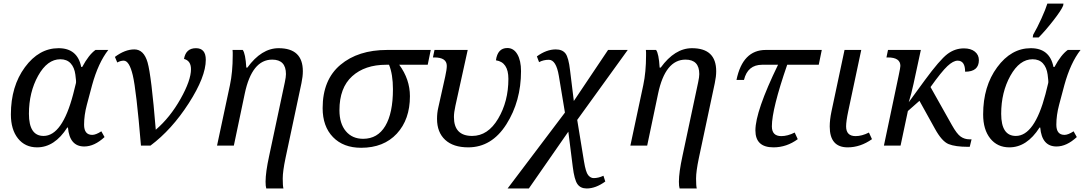

<svg xmlns="http://www.w3.org/2000/svg" viewBox="-20 -816 6089 1076"><path d="M360.8 -101.1H356.9Q286.1 9.8 188 9.8Q120.6 9.8 80.8 -40Q41 -89.8 41 -174.8Q41 -332.5 119.6 -439.2Q198.2 -545.9 308.1 -545.9Q414.1 -545.9 435.1 -440.9H440.9Q477.5 -509.3 515.1 -536.1H586.9Q530.3 -463.4 496.1 -338.9L466.8 -229Q451.2 -170.4 451.2 -117.2Q451.2 -60.1 497.1 -60.1Q517.1 -60.1 547.9 -80.1L565.9 -47.9Q508.8 4.9 452.1 4.9Q370.1 4.9 360.8 -101.1ZM390.1 -288.1 405.8 -351.1Q407.7 -358.4 402.3 -398.2Q397 -438 376 -460.9Q355 -483.9 317.9 -483.9Q245.1 -483.9 193.6 -391.4Q142.1 -298.8 142.1 -178.2Q142.1 -54.2 224.1 -54.2Q328.6 -54.2 390.1 -288.1Z M853 -88.9Q933.1 -157.7 991.7 -261.7Q1050.3 -365.7 1050.3 -428.2Q1050.3 -475.6 1011.2 -485.8Q1021.5 -545.9 1078.1 -545.9Q1133.3 -545.9 1133.3 -481Q1133.3 -385.7 1037.8 -237.3Q942.4 -88.9 823.2 0H770Q743.7 -312.5 724.1 -394.3Q704.6 -476.1 673.3 -476.1Q655.8 -476.1 637.2 -465.8L624 -497.1Q680.2 -539.1 732.9 -539.1Q786.1 -539.1 807.1 -466.1Q828.1 -393.1 853 -88.9Z M1268.6 -338.9Q1284.2 -412.1 1284.2 -505.9V-522.5Q1284.2 -529.8 1283.2 -536.1H1340.3Q1355.5 -516.6 1360.4 -437H1366.2Q1445.3 -545.9 1541.5 -545.9Q1677.2 -545.9 1677.2 -417Q1677.2 -387.2 1669.4 -350.1L1580.1 69.8Q1564.5 144 1564.5 184.6Q1564.5 226.1 1568.4 240.2H1472.2Q1468.3 227.5 1468.3 202.1Q1468.3 149.9 1488.3 58.1L1576.2 -355Q1582.5 -384.8 1582.5 -400.9Q1582.5 -481.9 1505.4 -481.9Q1391.6 -481.9 1351.6 -291L1290.5 0H1196.3Z M2394 -536.1 2377 -453.1H2217.3Q2277.3 -371.6 2277.3 -276.9Q2277.3 -146.5 2203.9 -67.1Q2130.4 12.2 2003.9 12.2Q1904.3 12.2 1846.2 -47.6Q1788.1 -107.4 1788.1 -210Q1788.1 -368.7 1887.5 -452.4Q1986.8 -536.1 2149.9 -536.1ZM2160.2 -453.1H2144Q2024.9 -453.1 1953.6 -388.7Q1882.3 -324.2 1882.3 -198.2Q1882.3 -123.5 1918.2 -80.8Q1954.1 -38.1 2015.1 -38.1Q2096.2 -38.1 2139.2 -110.1Q2182.1 -182.1 2182.1 -315.9Q2182.1 -399.4 2160.2 -453.1Z M2532.2 -223.1Q2523.9 -185.5 2523.9 -160.2Q2523.9 -54.2 2626 -54.2Q2714.4 -54.2 2771.7 -150.9Q2829.1 -247.6 2829.1 -374Q2829.1 -467.8 2759.3 -478Q2768.6 -546.9 2823.2 -546.9Q2858.9 -546.9 2879.4 -511.7Q2899.9 -476.6 2899.9 -417Q2899.9 -249 2817.9 -119.6Q2735.8 9.8 2604 9.8Q2520 9.8 2474.6 -32.5Q2429.2 -74.7 2429.2 -149.9Q2429.2 -183.1 2436 -211.9L2475.1 -387.2Q2483.9 -426.8 2483.9 -446.8Q2483.9 -494.1 2414.1 -494.1H2406.2L2415 -536.1H2601.1Z M2943.8 240.2H2824.7L3146 -185.1L3111.8 -391.1Q3096.7 -481 3055.7 -481Q3025.9 -481 3001 -467.8L2988.8 -500Q3042.5 -539.1 3094.7 -539.1Q3131.3 -539.1 3148.9 -516.6Q3166.5 -494.1 3174.8 -420.9L3195.8 -250L3387.7 -536.1H3498L3214.8 -144L3252.9 88.9Q3262.7 149.4 3276.4 165.8Q3290 182.1 3307.1 182.1Q3333.5 182.1 3361.8 168.9L3372.1 201.2Q3318.4 240.2 3268.1 240.2Q3232.9 240.2 3215.8 215.3Q3198.7 190.4 3189.9 119.1L3165 -78.1Z M3585 -338.9Q3600.6 -412.1 3600.6 -505.9V-522.5Q3600.6 -529.8 3599.6 -536.1H3656.7Q3671.9 -516.6 3676.8 -437H3682.6Q3761.7 -545.9 3857.9 -545.9Q3993.7 -545.9 3993.7 -417Q3993.7 -387.2 3985.8 -350.1L3896.5 69.8Q3880.9 144 3880.9 184.6Q3880.9 226.1 3884.8 240.2H3788.6Q3784.7 227.5 3784.7 202.1Q3784.7 149.9 3804.7 58.1L3892.6 -355Q3898.9 -384.8 3898.9 -400.9Q3898.9 -481.9 3821.8 -481.9Q3708 -481.9 3668 -291L3606.9 0H3512.7Z M4340.3 -453.1H4251.5Q4169.9 -453.1 4149.4 -368.2H4107.4Q4142.1 -536.1 4271.5 -536.1H4585.4L4568.4 -453.1H4391.6Q4305.7 -204.6 4305.7 -107.9Q4305.7 -53.2 4358.4 -53.2Q4394 -53.2 4433.6 -73.2L4450.7 -36.1Q4388.2 9.8 4314.5 9.8Q4213.4 9.8 4213.4 -85Q4213.4 -191.9 4340.3 -453.1Z M4806.6 -536.1 4733.9 -193.8Q4721.7 -136.2 4721.7 -107.9Q4721.7 -53.2 4774.9 -53.2Q4810.1 -53.2 4849.6 -73.2L4866.7 -36.1Q4801.8 9.8 4730.5 9.8Q4629.9 9.8 4629.9 -106.9Q4629.9 -144.5 4639.6 -190.9L4712.9 -536.1Z M5388.7 -414.1Q5388.7 -476.1 5346.7 -476.1Q5322.3 -476.1 5289.6 -445.6Q5256.8 -415 5194.8 -328.1L5314.5 -115.2Q5342.3 -65.4 5364 -50.3Q5385.7 -35.2 5413.6 -35.2H5424.8L5414.6 6.8H5404.8Q5334 6.8 5296.1 -8.5Q5258.3 -23.9 5219.7 -94.2L5132.8 -251L5067.9 -193.8L5026.9 0H4933.6L5016.6 -394Q5025.9 -438 5025.9 -446.8Q5025.9 -494.1 4955.6 -494.1H4947.8L4956.5 -536.1H5140.6L5099.6 -346.2Q5087.4 -289.6 5072.8 -243.2L5162.6 -366.2Q5246.6 -480.5 5288.8 -512.7Q5331.1 -544.9 5381.8 -544.9Q5420.9 -544.9 5443.4 -526.6Q5465.8 -508.3 5465.8 -479Q5465.8 -414.1 5388.7 -414.1Z M5809.6 -101.1H5805.7Q5734.9 9.8 5636.7 9.8Q5569.3 9.8 5529.5 -40Q5489.7 -89.8 5489.7 -174.8Q5489.7 -332.5 5568.4 -439.2Q5647 -545.9 5756.8 -545.9Q5862.8 -545.9 5883.8 -440.9H5889.6Q5926.3 -509.3 5963.9 -536.1H6035.6Q5979 -463.4 5944.8 -338.9L5915.5 -229Q5899.9 -170.4 5899.9 -117.2Q5899.9 -60.1 5945.8 -60.1Q5965.8 -60.1 5996.6 -80.1L6014.6 -47.9Q5957.5 4.9 5900.9 4.9Q5818.8 4.9 5809.6 -101.1ZM5838.9 -288.1 5854.5 -351.1Q5856.4 -358.4 5851.1 -398.2Q5845.7 -438 5824.7 -460.9Q5803.7 -483.9 5766.6 -483.9Q5693.8 -483.9 5642.3 -391.4Q5590.8 -298.8 5590.8 -178.2Q5590.8 -54.2 5672.9 -54.2Q5777.3 -54.2 5838.9 -288.1ZM5770 -621.1Q5793 -660.6 5816.4 -712.4Q5839.8 -764.2 5849.6 -795.9H5939.9L5938 -784.2Q5927.7 -758.3 5882.6 -700.4Q5837.4 -642.6 5800.8 -606H5767.6Z"/></svg>

Font: Droid Serif
Style: Italic
Weight: 400
Italic angle: -12°
Designer: Monotype Design team
Foundry: Monotype Imaging Inc.
Version: Version 1.03